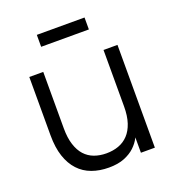

<svg xmlns="http://www.w3.org/2000/svg" viewBox="-134 -828 861 948"><g transform="rotate(-20 296.5 -354.0)"><path d="M166 -660V-722.7H416.7V-660ZM133.3 -243.5Q133.3 -193.5 144.8 -157.8Q156.2 -122 176.7 -99.3Q197.2 -76.7 226.1 -66Q255 -55.3 290 -55.3Q324.7 -55.3 354.1 -65.9Q383.5 -76.5 404.8 -99.2Q426.2 -121.8 438.1 -157.6Q450 -193.3 450 -243.5L466.7 -123.3Q460.8 -102 448.5 -77.6Q436.2 -53.2 414.3 -32.6Q392.5 -12 359 1.5Q325.5 15 277.3 15Q228.7 15 188.5 0.3Q148.3 -14.3 119.8 -45Q91.2 -75.7 75.6 -122.4Q60 -169.2 60 -233.3V-540H133.3ZM523.3 -540V0H450V-540Z"/></g></svg>

Font: Vela Sans GX ExtLt
Style: Regular
Weight: 200
Designer: Principal design: Mikhail Sharanda - project Manrope.
Design modification: Ravid Balaliev
Foundry: Mikhail Sharanda
Version: Version 1.001